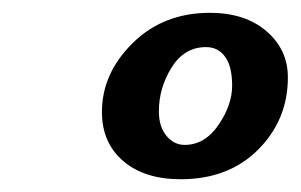

<svg xmlns="http://www.w3.org/2000/svg" viewBox="-20 -660 467 298"><path d="M260.3 -381.8Q204.1 -381.8 171.1 -410.2Q138.2 -438.5 138.2 -486.3Q138.2 -545.9 185.8 -593Q233.4 -640.1 305.7 -640.1Q360.4 -640.1 393.6 -611.6Q426.8 -583 426.8 -540Q426.8 -474.1 380.9 -428Q335 -381.8 260.3 -381.8ZM266.6 -435.1Q297.9 -435.1 319.1 -466.1Q340.3 -497.1 340.3 -526.9Q340.3 -557.1 329.3 -572Q318.4 -586.9 299.8 -586.9Q266.1 -586.9 246.3 -555.2Q226.6 -523.4 226.6 -487.3Q226.6 -463.4 238.3 -449.2Q250 -435.1 266.6 -435.1Z"/></svg>

Font: Elstob 18pt ExtraBold
Style: Italic
Weight: 800
Italic angle: -20°
Designer: Peter S. Baker
Version: Version 1.015